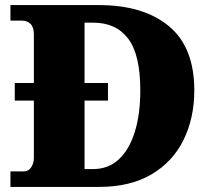

<svg xmlns="http://www.w3.org/2000/svg" viewBox="-20 -734 836 754"><path d="M21 0V-61H74Q92 -61 102.5 -77Q113 -93 113 -115V-339H38V-408H113V-599Q113 -627 100 -640Q87 -653 66 -653H21V-714H369Q543 -714 643 -631.5Q743 -549 743 -379Q743 -270 700.5 -184Q658 -98 574.5 -49Q491 0 369 0ZM345 -70Q406 -70 447 -108.5Q488 -147 509.5 -216.5Q531 -286 531 -379Q531 -519 483.5 -582Q436 -645 346 -645H312V-408H404V-339H312V-70Z"/></svg>

Font: Noto Serif Ethiopic Black
Style: Regular
Weight: 900
Designer: Monotype Design Team
Foundry: Monotype Imaging Inc.
Version: Version 2.102; ttfautohint (v1.8.4.7-5d5b)